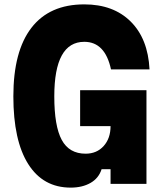

<svg xmlns="http://www.w3.org/2000/svg" viewBox="-20 -840 740 877"><path d="M303 17Q177 17 109 -90.5Q41 -198 41 -400Q41 -606 123.5 -713Q206 -820 365 -820Q498 -820 577 -741.5Q656 -663 663 -523H487Q460 -649 365 -649Q228 -649 228 -400Q228 -264 262 -201Q296 -138 371 -138Q422 -138 453.5 -173Q485 -208 485 -264H346V-428H649V0H485V-67H444Q431 -26 393.5 -4.5Q356 17 303 17Z"/></svg>

Font: Martian Mono ExtraBold
Style: Regular
Weight: 800
Monospace: yes
Designer: Roman Shamin
Foundry: Evil Martians
Version: Version 1.000; ttfautohint (v1.8.4.7-5d5b)